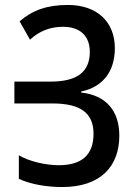

<svg xmlns="http://www.w3.org/2000/svg" viewBox="-20 -744 554 774"><path d="M443 -550C443 -656 371 -724 254 -724C170 -724 111 -703 59 -658L101 -584C136 -617 180 -636 234 -636C303 -636 342 -599 342 -535C342 -453 290 -415 183 -415H38V-327H191C305 -327 357 -288 357 -205C357 -119 309 -78 217 -78C165 -78 98 -93 56 -118V-23C102 -2 164 10 231 10C386 10 461 -74 461 -197C461 -297 408 -360 307 -371V-375C393 -393 443 -454 443 -550Z"/></svg>

Font: Noto Sans Armenian Condensed Medium
Style: Regular
Weight: 500
Width: 3
Designer: Monotype Design Team
Foundry: Monotype Imaging Inc.
Version: Version 2.008